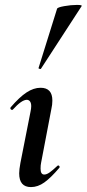

<svg xmlns="http://www.w3.org/2000/svg" viewBox="-20 -752 353 781"><path d="M58 -47Q58 -62 63 -89L104 -297Q107 -311 107 -320Q107 -333 102 -339.5Q97 -346 89 -346Q68 -346 32 -306Q31 -305 29 -305Q25 -305 23 -308.5Q21 -312 23 -315Q59 -357 88 -376Q117 -395 145 -395Q193 -395 193 -343Q193 -326 189 -309L147 -89Q145 -80 145 -66Q145 -42 160 -42Q170 -42 182.5 -51Q195 -60 213 -77Q215 -79 217 -79Q220 -79 222 -75.5Q224 -72 221 -69Q187 -29 160.5 -10Q134 9 106 9Q58 9 58 -47ZM137 -476 212 -716Q213 -722 241 -727Q269 -732 293 -732Q316 -732 312 -727L147 -473Q146 -470 140.5 -472Q135 -474 137 -476Z"/></svg>

Font: Cormorant Infant
Style: Bold Italic
Weight: 700
Italic angle: -10°
Designer: Christian Thalmann (Catharsis Fonts)
Foundry: Catharsis Fonts
Version: Version 4.000